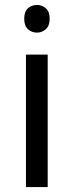

<svg xmlns="http://www.w3.org/2000/svg" viewBox="-20 -757 298 777"><path d="M173 -536V0H85V-536ZM130 -737Q150 -737 165.5 -723.5Q181 -710 181 -681Q181 -653 165.5 -639Q150 -625 130 -625Q108 -625 93 -639Q78 -653 78 -681Q78 -710 93 -723.5Q108 -737 130 -737Z"/></svg>

Font: lsinhala85
Style: Book
Weight: 400
Designer: Jelle Bosma - Monotype Design Team
Foundry: Monotype Imaging Inc.
Version: Version 2.003